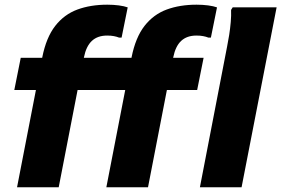

<svg xmlns="http://www.w3.org/2000/svg" viewBox="-20 -791 1188 811"><path d="M52 0 158.6 -549.2Q175.3 -632.8 213.2 -681.5Q251.1 -730.1 306.9 -750.7Q362.6 -771.2 433.2 -771.2Q458.7 -771.2 481.9 -768.2Q505 -765.1 519.4 -759.8L493.6 -632.2H482.8Q473.4 -636.1 461.1 -638.4Q448.7 -640.8 432.6 -640.8Q392.3 -640.8 368.2 -618.4Q344.1 -596 334.6 -549.2L228 0ZM40.4 -410.8 67.6 -546.8H627.4L600.2 -410.8ZM417.6 -410.8 444.8 -546.8H840L812.8 -410.8ZM429.2 0 535.8 -549.2Q552.5 -632.8 590.4 -681.5Q628.3 -730.1 684.1 -750.7Q739.8 -771.2 810.4 -771.2Q835.9 -771.2 859.1 -768.2Q882.2 -765.1 896.6 -759.8L870.8 -632.2H860Q850.6 -636.1 838.3 -638.4Q825.9 -640.8 809.8 -640.8Q769.5 -640.8 745.4 -618.4Q721.3 -596 711.8 -549.2L605.2 0ZM824.4 0 939.1 -593.6Q943.8 -616.4 948.1 -643.5Q952.3 -670.6 954.7 -698.1Q957.1 -725.6 956.1 -749.2L962.9 -760H1148.4L1000.4 0Z"/></svg>

Font: Kufam
Style: Italic
Weight: 400
Italic angle: -11°
Designer: Artur Schmal
Foundry: Original Type
Version: Version 1.301; ttfautohint (v1.8.3)